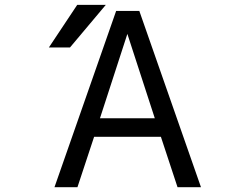

<svg xmlns="http://www.w3.org/2000/svg" viewBox="-20 -778 1040 800"><path d="M650.4 -208H372.1L302.7 2H207L463.9 -732.4H560.5L817.4 2H719.7ZM301.8 -757.8H420.9L271.5 -580.1H183.6ZM510.7 -636.7 396.5 -285.2H625Z"/></svg>

Font: GenEi Gothic M Regular
Style: Regular
Weight: 400
Designer: o_tamon (Modified); [Source Han Sans]
Ryoko NISHIZUKA  (kana & ideographs); Paul D. Hunt (Latin, Greek & Cyrillic); Wenl
Version: Version 1.1a;Original Version 1.004